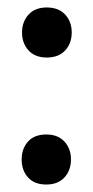

<svg xmlns="http://www.w3.org/2000/svg" viewBox="-20 -480 248 514"><path d="M39 -393Q39 -422 56.5 -441Q74 -460 105 -460Q137 -460 154.5 -441Q172 -422 172 -393Q172 -364 154.5 -345Q137 -326 105 -326Q74 -326 56.5 -345Q39 -364 39 -393ZM38 -53Q38 -82 55 -101Q72 -120 104 -120Q135 -120 152.5 -101Q170 -82 170 -53Q170 -24 152.5 -5Q135 14 104 14Q72 14 55 -5Q38 -24 38 -53Z"/></svg>

Font: Baloo Chettan 2 Medium
Style: Regular
Weight: 500
Designer: Maithili Shingre, Unnati Kotecha and Ek Type
Foundry: Ek Type
Version: Version 1.640;hotconv 1.0.111;makeotfexe 2.5.65597; ttfautoh